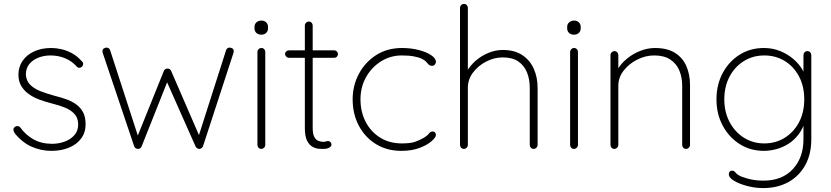

<svg xmlns="http://www.w3.org/2000/svg" viewBox="-20 -760 4244 980"><path d="M55 -80Q48 -92 48.5 -99.5Q49 -107 56 -112Q61 -117 69.5 -116.5Q78 -116 84 -109Q110 -72 150.5 -49Q191 -26 246 -26Q279 -26 309.5 -37Q340 -48 359.5 -70Q379 -92 379 -124Q379 -158 360 -178.5Q341 -199 311 -211Q281 -223 248 -231Q213 -240 181.5 -251.5Q150 -263 126 -280.5Q102 -298 88 -322Q74 -346 74 -379Q74 -418 95 -449Q116 -480 154 -497.5Q192 -515 242 -515Q266 -515 293 -509Q320 -503 347 -488.5Q374 -474 397 -448Q405 -442 404.5 -433.5Q404 -425 397 -418Q391 -414 384 -414Q377 -414 372 -420Q346 -449 311.5 -463Q277 -477 238 -477Q205 -477 176.5 -466Q148 -455 130 -433.5Q112 -412 112 -379Q114 -348 133.5 -328Q153 -308 185.5 -295Q218 -282 259 -271Q292 -263 320.5 -252.5Q349 -242 370.5 -226Q392 -210 404.5 -186Q417 -162 417 -126Q417 -84 394.5 -53.5Q372 -23 332.5 -6.5Q293 10 242 10Q190 10 142 -11Q94 -32 55 -80Z M1152 -517Q1160 -517 1166.5 -512.5Q1173 -508 1173 -498Q1173 -497 1172.5 -493.5Q1172 -490 1171 -488L1016 -13Q1013 -7 1008 -3.5Q1003 0 997 0Q985 0 978 -13L824 -360L839 -355L703 -13Q698 0 684 0Q678 0 672.5 -3.5Q667 -7 665 -13L505 -488Q503 -494 503 -498Q503 -507 509 -512Q515 -517 524 -517Q530 -517 535 -513.5Q540 -510 542 -504L691 -45H674L816 -397Q821 -410 835 -410Q841 -410 846.5 -406.5Q852 -403 854 -397L1007 -44H987L1134 -504Q1139 -517 1152 -517Z M1334 -20Q1334 -12 1328 -6Q1322 0 1314 0Q1305 0 1299.5 -6Q1294 -12 1294 -20V-495Q1294 -503 1300 -509Q1306 -515 1314 -515Q1323 -515 1328.5 -509Q1334 -503 1334 -495ZM1314 -583Q1298 -583 1288.5 -592Q1279 -601 1279 -615V-623Q1279 -637 1289 -646Q1299 -655 1315 -655Q1329 -655 1338.5 -646Q1348 -637 1348 -623V-615Q1348 -601 1338.5 -592Q1329 -583 1314 -583Z M1454 -503H1686Q1694 -503 1699.5 -497Q1705 -491 1705 -484Q1705 -476 1699.5 -470.5Q1694 -465 1686 -465H1454Q1447 -465 1441 -471Q1435 -477 1435 -484Q1435 -492 1441 -497.5Q1447 -503 1454 -503ZM1556 -650Q1565 -650 1570.5 -644Q1576 -638 1576 -630V-109Q1576 -76 1584.5 -60.5Q1593 -45 1606 -40.5Q1619 -36 1631 -36Q1638 -36 1643 -38Q1648 -40 1655 -40Q1662 -40 1667 -34.5Q1672 -29 1672 -22Q1672 -13 1660.5 -6.5Q1649 0 1632 0Q1626 0 1610.5 -0.5Q1595 -1 1577.5 -9.5Q1560 -18 1548 -40.5Q1536 -63 1536 -107V-630Q1536 -638 1542 -644Q1548 -650 1556 -650Z M2032 -515Q2077 -515 2116.5 -505Q2156 -495 2180.5 -478.5Q2205 -462 2205 -444Q2205 -437 2199.5 -430.5Q2194 -424 2186 -424Q2175 -424 2168.5 -430Q2162 -436 2155 -444.5Q2148 -453 2133 -460Q2119 -467 2093.5 -472Q2068 -477 2031 -477Q1973 -477 1925 -447Q1877 -417 1848.5 -366.5Q1820 -316 1820 -253Q1820 -189 1846.5 -138Q1873 -87 1920.5 -57.5Q1968 -28 2031 -28Q2076 -28 2099.5 -36.5Q2123 -45 2140 -55Q2161 -67 2169 -78Q2177 -89 2188 -89Q2196 -89 2200.5 -84Q2205 -79 2205 -71Q2205 -59 2183 -39.5Q2161 -20 2121.5 -5Q2082 10 2028 10Q1955 10 1899 -24.5Q1843 -59 1811.5 -118.5Q1780 -178 1780 -253Q1780 -323 1811.5 -382.5Q1843 -442 1899.5 -478.5Q1956 -515 2032 -515Z M2546 -505Q2606 -505 2645.5 -479Q2685 -453 2704.5 -409Q2724 -365 2724 -312V-20Q2724 -12 2718 -6Q2712 0 2704 0Q2695 0 2689.5 -6Q2684 -12 2684 -20V-312Q2684 -355 2670 -390Q2656 -425 2626 -446Q2596 -467 2546 -467Q2503 -467 2462 -446Q2421 -425 2394.5 -390Q2368 -355 2368 -312V-20Q2368 -12 2362 -6Q2356 0 2348 0Q2339 0 2333.5 -6Q2328 -12 2328 -20V-720Q2328 -728 2334 -734Q2340 -740 2348 -740Q2357 -740 2362.5 -734Q2368 -728 2368 -720V-371L2343 -323Q2343 -359 2361 -392Q2379 -425 2408.5 -450.5Q2438 -476 2474 -490.5Q2510 -505 2546 -505Z M2930 -20Q2930 -12 2924 -6Q2918 0 2910 0Q2901 0 2895.5 -6Q2890 -12 2890 -20V-495Q2890 -503 2896 -509Q2902 -515 2910 -515Q2919 -515 2924.5 -509Q2930 -503 2930 -495ZM2910 -583Q2894 -583 2884.5 -592Q2875 -601 2875 -615V-623Q2875 -637 2885 -646Q2895 -655 2911 -655Q2925 -655 2934.5 -646Q2944 -637 2944 -623V-615Q2944 -601 2934.5 -592Q2925 -583 2910 -583Z M3323 -515Q3386 -515 3425.5 -490Q3465 -465 3483.5 -422Q3502 -379 3502 -326V-20Q3502 -12 3496 -6Q3490 0 3482 0Q3473 0 3467.5 -6Q3462 -12 3462 -20V-322Q3462 -365 3447.5 -400Q3433 -435 3401.5 -456Q3370 -477 3319 -477Q3275 -477 3233 -456Q3191 -435 3163.5 -400Q3136 -365 3136 -322V-20Q3136 -12 3130 -6Q3124 0 3116 0Q3107 0 3101.5 -6Q3096 -12 3096 -20V-479Q3096 -487 3102 -493Q3108 -499 3116 -499Q3125 -499 3130.5 -493Q3136 -487 3136 -479V-381L3111 -333Q3111 -369 3130 -402Q3149 -435 3180 -460.5Q3211 -486 3248.5 -500.5Q3286 -515 3323 -515Z M3879 -515Q3924 -515 3963 -499Q4002 -483 4031.5 -457Q4061 -431 4077.5 -401Q4094 -371 4094 -342L4081 -379V-479Q4081 -487 4086.5 -493Q4092 -499 4101 -499Q4110 -499 4115.5 -493Q4121 -487 4121 -479V-49Q4121 28 4089.5 84Q4058 140 4003 170Q3948 200 3875 200Q3835 200 3794.5 189.5Q3754 179 3727 163Q3700 147 3700 129Q3700 121 3704.5 116Q3709 111 3717 111Q3727 111 3735.5 122Q3744 133 3766 142Q3775 145 3790.5 150Q3806 155 3828 158.5Q3850 162 3877 162Q3972 162 4026.5 103.5Q4081 45 4081 -49V-148L4091 -147Q4079 -104 4056 -74Q4033 -44 4003.5 -25.5Q3974 -7 3941.5 1.5Q3909 10 3879 10Q3810 10 3755.5 -24.5Q3701 -59 3669 -118.5Q3637 -178 3637 -253Q3637 -328 3669 -387.5Q3701 -447 3755.5 -481Q3810 -515 3879 -515ZM3881 -477Q3823 -477 3776.5 -448Q3730 -419 3703.5 -368.5Q3677 -318 3677 -253Q3677 -189 3703.5 -138Q3730 -87 3776.5 -57.5Q3823 -28 3881 -28Q3939 -28 3985 -56.5Q4031 -85 4058 -135.5Q4085 -186 4085 -253Q4085 -320 4058 -370.5Q4031 -421 3985 -449Q3939 -477 3881 -477Z"/></svg>

Font: Quicksand Light Light
Style: Regular
Weight: 300
Version: Version 3.006